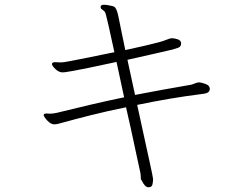

<svg xmlns="http://www.w3.org/2000/svg" viewBox="-20 -733 1040 809"><path d="M743 -549Q743 -536 730 -531.5Q717 -527 706 -524Q682 -518 630 -506.5Q578 -495 517 -481L549 -333Q607 -344 666 -355Q725 -366 785 -376Q793 -378 801 -381.5Q809 -385 818 -386Q827 -386 844 -380Q861 -374 863 -364Q863 -363 863.5 -362Q864 -361 864 -359Q864 -341 839 -338Q766 -329 695.5 -317Q625 -305 558 -291Q578 -200 590.5 -142Q603 -84 610.5 -50.5Q618 -17 621 -1.5Q624 14 624.5 18.5Q625 23 625 24Q625 31 622.5 43.5Q620 56 606 56Q597 56 590.5 48.5Q584 41 580 33Q576 25 574 23Q573 20 573 11.5Q573 3 571 -7Q562 -49 555.5 -78.5Q549 -108 543.5 -134.5Q538 -161 530.5 -195Q523 -229 511 -281Q432 -265 362.5 -247.5Q293 -230 239 -215Q220 -209 210 -209Q198 -209 187.5 -217.5Q177 -226 170.5 -235.5Q164 -245 164 -247Q164 -252 167 -253Q173 -255 174 -255Q178 -255 182 -254.5Q186 -254 192 -254Q204 -254 221 -258Q290 -275 360 -291.5Q430 -308 503 -323L471 -472Q397 -456 353 -447Q309 -438 286.5 -434Q264 -430 255.5 -429Q247 -428 244 -428Q228 -428 213.5 -442Q199 -456 199 -463Q199 -467 201 -468Q204 -471 212 -471Q217 -471 223.5 -470.5Q230 -470 238 -470Q246 -470 275 -475.5Q304 -481 341.5 -488.5Q379 -496 412.5 -503Q446 -510 462 -513Q446 -587 438 -622.5Q430 -658 426.5 -670.5Q423 -683 420 -685Q414 -691 409 -694Q404 -697 404 -704V-705Q405 -713 418 -713Q424 -713 431 -712Q438 -711 446 -709Q460 -707 465 -701.5Q470 -696 474 -683Q476 -678 481 -653.5Q486 -629 493 -594Q500 -559 508 -522Q550 -531 586.5 -539.5Q623 -548 647.5 -554.5Q672 -561 677 -564Q691 -569 695.5 -570.5Q700 -572 703 -572Q715 -572 728.5 -567.5Q742 -563 743 -552Z"/></svg>

Font: Moon Stars Kai HW Light
Style: Regular
Weight: 300
Designer: GuiWonder
Version: Version 1.101